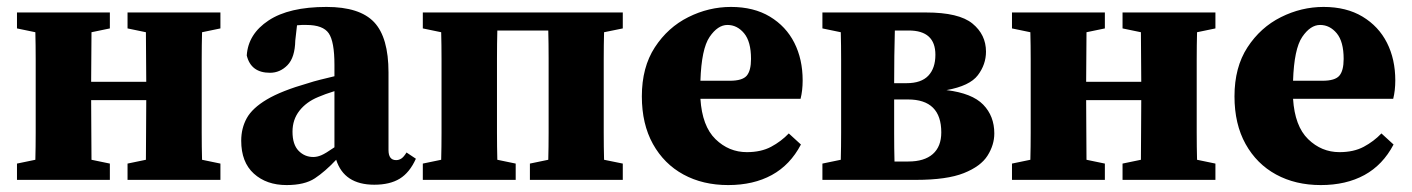

<svg xmlns="http://www.w3.org/2000/svg" viewBox="-20 -519 4074 554"><path d="M348 -437V-483H616V-437L563 -426Q562 -389 562 -347Q562 -305 562 -273V-210Q562 -178 562 -136.5Q562 -95 563 -58L616 -47V0H348V-47L401 -58Q401 -94 401.5 -139Q402 -184 402 -230H243Q243 -184 243.5 -139Q244 -94 244 -58L297 -47V0H29V-47L82 -58Q83 -95 83 -136.5Q83 -178 83 -210V-273Q83 -305 83 -347Q83 -389 82 -426L29 -437V-483H297V-437L244 -426Q244 -392 243.5 -353.5Q243 -315 243 -283H402Q402 -315 401.5 -353.5Q401 -392 401 -426Z M1060 14Q973 14 950 -58Q918 -24 888.5 -4.5Q859 15 807 15Q749 15 712.5 -18Q676 -51 676 -113Q676 -149 692 -178Q708 -207 750 -232Q792 -257 869 -279Q884 -284 904 -289Q924 -294 945 -299V-332Q945 -399 928.5 -423Q912 -447 864 -447Q857 -447 851 -447Q845 -447 837 -446L832 -402Q831 -353 809.5 -331Q788 -309 759 -309Q704 -309 692 -359Q696 -421 755 -460Q814 -499 922 -499Q1018 -499 1059.5 -455Q1101 -411 1101 -310V-86Q1101 -57 1123 -57Q1131 -57 1138 -61.5Q1145 -66 1153 -79L1180 -61Q1162 -21 1133.5 -3.5Q1105 14 1060 14ZM824 -139Q824 -102 841.5 -84Q859 -66 884 -66Q895 -66 907 -71Q919 -76 945 -94V-256Q932 -252 919.5 -247.5Q907 -243 898 -239Q864 -225 844 -199.5Q824 -174 824 -139Z M1200 0V-47L1253 -58Q1254 -95 1254 -136.5Q1254 -178 1254 -210V-273Q1254 -305 1254 -347Q1254 -389 1253 -426L1200 -437V-483H1777V-437L1723 -426Q1722 -389 1722 -347Q1722 -305 1722 -273V-210Q1722 -178 1722 -136.5Q1722 -95 1723 -58L1777 -47V0H1509V-47L1562 -58Q1563 -95 1563 -136.5Q1563 -178 1563 -210V-273Q1563 -306 1563 -350Q1563 -394 1562 -431H1415Q1414 -394 1414 -350Q1414 -306 1414 -273V-210Q1414 -178 1414 -136.5Q1414 -95 1415 -58L1468 -47V0Z M2079 -447Q2051 -447 2027.5 -412.5Q2004 -378 2001 -286H2086Q2122 -286 2134.5 -300.5Q2147 -315 2147 -349Q2147 -399 2127 -423Q2107 -447 2079 -447ZM2081 15Q2008 15 1952 -15.5Q1896 -46 1864 -103.5Q1832 -161 1832 -241Q1832 -325 1869.5 -382.5Q1907 -440 1966 -469.5Q2025 -499 2089 -499Q2155 -499 2201.5 -471Q2248 -443 2272 -395.5Q2296 -348 2296 -287Q2296 -258 2290 -234H2001Q2006 -155 2044.5 -117.5Q2083 -80 2135 -80Q2176 -80 2205 -95.5Q2234 -111 2256 -134L2291 -102Q2260 -43 2207 -14Q2154 15 2081 15Z M2353 -437V-483H2652Q2747 -483 2786 -451Q2825 -419 2825 -370Q2825 -333 2801.5 -302Q2778 -271 2711 -259Q2785 -250 2817 -217Q2849 -184 2849 -134Q2849 -101 2829.5 -70Q2810 -39 2761 -19.5Q2712 0 2623 0H2353V-47L2406 -58Q2407 -95 2407 -136.5Q2407 -178 2407 -210V-273Q2407 -305 2407 -347Q2407 -389 2406 -426ZM2560 -210Q2560 -177 2560 -133.5Q2560 -90 2561 -53H2601Q2647 -53 2671.5 -74.5Q2696 -96 2696 -137Q2696 -232 2600 -232H2560ZM2602 -431H2562Q2561 -398 2560.5 -357.5Q2560 -317 2560 -279H2596Q2638 -279 2658.5 -300.5Q2679 -322 2679 -361Q2679 -431 2602 -431Z M3219 -437V-483H3487V-437L3434 -426Q3433 -389 3433 -347Q3433 -305 3433 -273V-210Q3433 -178 3433 -136.5Q3433 -95 3434 -58L3487 -47V0H3219V-47L3272 -58Q3272 -94 3272.5 -139Q3273 -184 3273 -230H3114Q3114 -184 3114.5 -139Q3115 -94 3115 -58L3168 -47V0H2900V-47L2953 -58Q2954 -95 2954 -136.5Q2954 -178 2954 -210V-273Q2954 -305 2954 -347Q2954 -389 2953 -426L2900 -437V-483H3168V-437L3115 -426Q3115 -392 3114.5 -353.5Q3114 -315 3114 -283H3273Q3273 -315 3272.5 -353.5Q3272 -392 3272 -426Z M3789 -447Q3761 -447 3737.5 -412.5Q3714 -378 3711 -286H3796Q3832 -286 3844.5 -300.5Q3857 -315 3857 -349Q3857 -399 3837 -423Q3817 -447 3789 -447ZM3791 15Q3718 15 3662 -15.5Q3606 -46 3574 -103.5Q3542 -161 3542 -241Q3542 -325 3579.5 -382.5Q3617 -440 3676 -469.5Q3735 -499 3799 -499Q3865 -499 3911.5 -471Q3958 -443 3982 -395.5Q4006 -348 4006 -287Q4006 -258 4000 -234H3711Q3716 -155 3754.5 -117.5Q3793 -80 3845 -80Q3886 -80 3915 -95.5Q3944 -111 3966 -134L4001 -102Q3970 -43 3917 -14Q3864 15 3791 15Z"/></svg>

Font: Source Serif Pro
Style: Bold
Weight: 700
Designer: Frank Grießhammer
Foundry: Adobe Systems Incorporated
Version: Version 3.001;hotconv 1.0.111;makeotfexe 2.5.65597